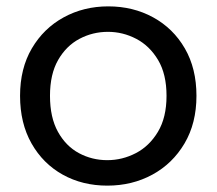

<svg xmlns="http://www.w3.org/2000/svg" viewBox="-20 -576 680 603"><path d="M317 7Q239 7 177 -27.5Q115 -62 79 -125.5Q43 -189 43 -275Q43 -361 80 -424Q117 -487 180 -521.5Q243 -556 320 -556Q398 -556 461 -521.5Q524 -487 560.5 -424Q597 -361 597 -275Q597 -189 559.5 -125.5Q522 -62 458.5 -27.5Q395 7 317 7ZM317 -73Q364 -73 406.5 -95Q449 -117 476 -162Q503 -207 503 -275Q503 -343 476.5 -387.5Q450 -432 408 -454Q366 -476 319 -476Q271 -476 229.5 -454Q188 -432 162.5 -387.5Q137 -343 137 -275Q137 -207 162 -162Q187 -117 228 -95Q269 -73 317 -73Z"/></svg>

Font: Parkinsans Light
Style: Regular
Weight: 400
Version: Version 1.000